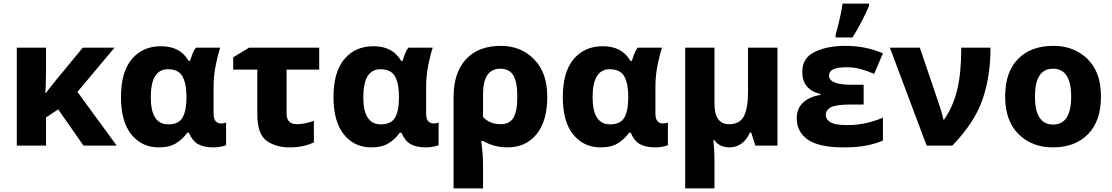

<svg xmlns="http://www.w3.org/2000/svg" viewBox="-20 -816 6234 1076"><path d="M622 -549H444L303 -378Q284 -356 267.5 -334.5Q251 -313 237 -295H234Q236 -320 236.5 -350Q237 -380 238 -414V-549H74V0H238V-158L306 -203L448 0H634L414 -301Z M870 10Q930 10 968 -14Q1006 -38 1029 -72H1039Q1058 -26 1090.5 -8Q1123 10 1177 10Q1194 10 1217 6Q1240 2 1247 -3V-129Q1234 -124 1218 -124Q1202 -124 1189.5 -136Q1177 -148 1177 -182V-325Q1177 -395 1190 -456Q1203 -517 1214 -549H1078Q1066 -534 1058 -513Q1050 -492 1045 -475H1037Q990 -557 882 -557Q780 -557 719 -485Q658 -413 658 -272Q658 -134 716.5 -62Q775 10 870 10ZM923 -119Q825 -119 825 -271Q825 -428 921 -428Q980 -428 1002.5 -388Q1025 -348 1025 -273V-267Q1024 -190 1001.5 -154.5Q979 -119 923 -119Z M1769 -549H1376L1287 -495V-426H1422V-175Q1422 -66 1473 -28Q1524 10 1604 10Q1645 10 1680 2Q1715 -6 1739 -18V-139Q1688 -120 1645 -120Q1586 -120 1586 -179V-426H1769Z M2061 10Q2121 10 2159 -14Q2197 -38 2220 -72H2230Q2249 -26 2281.5 -8Q2314 10 2368 10Q2385 10 2408 6Q2431 2 2438 -3V-129Q2425 -124 2409 -124Q2393 -124 2380.5 -136Q2368 -148 2368 -182V-325Q2368 -395 2381 -456Q2394 -517 2405 -549H2269Q2257 -534 2249 -513Q2241 -492 2236 -475H2228Q2181 -557 2073 -557Q1971 -557 1910 -485Q1849 -413 1849 -272Q1849 -134 1907.5 -62Q1966 10 2061 10ZM2114 -119Q2016 -119 2016 -271Q2016 -428 2112 -428Q2171 -428 2193.5 -388Q2216 -348 2216 -273V-267Q2215 -190 2192.5 -154.5Q2170 -119 2114 -119Z M2784 -431Q2834 -431 2856.5 -394Q2879 -357 2879 -274Q2879 -191 2857 -155.5Q2835 -120 2785 -120Q2725 -120 2687 -160V-287Q2687 -431 2784 -431ZM3047 -274Q3047 -409 2973 -484Q2899 -559 2787 -559Q2660 -559 2591 -483.5Q2522 -408 2522 -274V240H2687V104Q2687 61 2682 17.5Q2677 -26 2677 -26H2688Q2714 -10 2749.5 0Q2785 10 2823 10Q2927 10 2987 -64Q3047 -138 3047 -274Z M3346 10Q3406 10 3444 -14Q3482 -38 3505 -72H3515Q3534 -26 3566.5 -8Q3599 10 3653 10Q3670 10 3693 6Q3716 2 3723 -3V-129Q3710 -124 3694 -124Q3678 -124 3665.5 -136Q3653 -148 3653 -182V-325Q3653 -395 3666 -456Q3679 -517 3690 -549H3554Q3542 -534 3534 -513Q3526 -492 3521 -475H3513Q3466 -557 3358 -557Q3256 -557 3195 -485Q3134 -413 3134 -272Q3134 -134 3192.5 -62Q3251 10 3346 10ZM3399 -119Q3301 -119 3301 -271Q3301 -428 3397 -428Q3456 -428 3478.5 -388Q3501 -348 3501 -273V-267Q3500 -190 3477.5 -154.5Q3455 -119 3399 -119Z M4337 -549H4172V-297Q4172 -212 4149.5 -166Q4127 -120 4066 -120Q3984 -120 3984 -236V-549H3820V240H3984V84Q3984 57 3982 21Q3980 -15 3978 -33H3981Q4012 10 4067 10Q4144 10 4183 -73H4190L4213 0H4337Z M4820 -341H4751Q4626 -341 4626 -393Q4626 -439 4722 -439Q4768 -439 4805 -428.5Q4842 -418 4879 -402L4928 -517Q4833 -559 4716 -559Q4617 -559 4546.5 -525.5Q4476 -492 4476 -413Q4476 -314 4578 -289V-284Q4516 -274 4480.5 -241Q4445 -208 4445 -153Q4445 -77 4507 -33.5Q4569 10 4711 10Q4783 10 4836 -0.5Q4889 -11 4928 -28V-157Q4894 -141 4842 -128Q4790 -115 4729 -115Q4658 -115 4633 -131.5Q4608 -148 4608 -171Q4608 -200 4637 -215Q4666 -230 4742 -230H4820ZM4663 -606H4758Q4787 -654 4810 -698Q4833 -742 4850 -783V-796H4702Q4697 -758 4685 -707Q4673 -656 4663 -621Z M4967 -549 5173 0H5317Q5441 -128 5486 -258Q5531 -388 5531 -549H5367Q5367 -405 5344 -311.5Q5321 -218 5271 -146H5267Q5263 -166 5254.5 -194.5Q5246 -223 5239 -242L5135 -549Z M6150 -275Q6150 -412 6074.5 -485.5Q5999 -559 5883 -559Q5757 -559 5685 -485.5Q5613 -412 5613 -275Q5613 -138 5688.5 -64Q5764 10 5880 10Q6005 10 6077.5 -64Q6150 -138 6150 -275ZM5780 -275Q5780 -431 5881 -431Q5983 -431 5983 -275Q5983 -118 5882 -118Q5780 -118 5780 -275Z"/></svg>

Font: Noto Sans UI Extra
Style: Regular
Weight: 800
Designer: Monotype Design Team
Foundry: Monotype Imaging Inc.
Version: Version 1.901